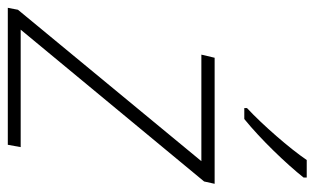

<svg xmlns="http://www.w3.org/2000/svg" viewBox="-191 -629 806 492"><g transform="rotate(90 212.0 -383.0)"><path d="M243 -613V-606H271C323 -648 387 -715 421 -758V-766H376C347 -723 286 -653 243 -613ZM-14 0H337L343 -33H42L431 -503L437 -530H114L106 -496H379L-9 -26Z"/></g></svg>

Font: Noto Sans ExtraLight
Style: Italic
Weight: 200
Italic angle: -12°
Designer: Monotype Design Team
Foundry: Monotype Imaging Inc.
Version: Version 2.013